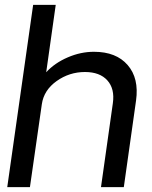

<svg xmlns="http://www.w3.org/2000/svg" viewBox="-20 -769 625 789"><path d="M366.2 -556.2Q457.5 -556.2 504.6 -501.7Q551.8 -447.3 539.1 -356L488.8 0H395L443.8 -345.2Q452.1 -404.3 421.1 -438.7Q390.1 -473.1 329.1 -473.1Q265.1 -473.1 212.6 -435.8Q160.2 -398.4 151.9 -340.8L103 0H9.8L116.2 -749H209L169.9 -472.2Q205.1 -510.3 258.3 -533.2Q311.5 -556.2 366.2 -556.2Z"/></svg>

Font: Oakes Grotesk
Style: Italic
Weight: 400
Italic angle: -8°
Designer: Samuel Oakes
Foundry: Samuel Oakes
Version: Version 1.000;PS 001.000;hotconv 1.0.88;makeotf.lib2.5.64775